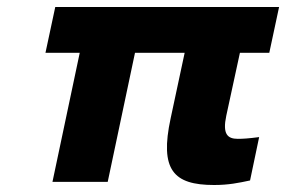

<svg xmlns="http://www.w3.org/2000/svg" viewBox="-20 -520 818 549"><path d="M778 -500H138L110 -369H208L130 0H288L366 -369H508L468 -182C436 -34 476 9 592 9C634 9 662 3 695 -4L721 -128C691 -124 674 -123 660 -123C630 -123 616 -137 627 -189L666 -369H750Z"/></svg>

Font: LT Wave Text Black Italic
Style: Regular
Weight: 900
Designer: Daniel Lyons
Version: Version 2.5 (Glyphs App)